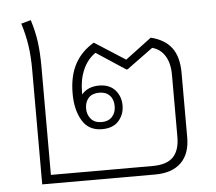

<svg xmlns="http://www.w3.org/2000/svg" viewBox="-48 -677 820 729"><g transform="rotate(-5 362.5 -312.5)"><path d="M84 0V-438Q84 -488 78 -529Q72 -570 58 -615L95 -625Q109 -581 114.5 -540Q120 -499 120 -445V-33H508Q562 -33 586.5 -58.5Q611 -84 611 -135V-371Q611 -416 593.5 -444Q576 -472 545 -480L445 -407H440L329 -480Q298 -459 281.5 -421.5Q265 -384 265 -336Q265 -332 265 -327Q289 -355 331 -355Q371 -355 392.5 -331Q414 -307 414 -272Q414 -238 392.5 -213.5Q371 -189 329 -189Q278 -189 253.5 -230Q229 -271 229 -333Q229 -400 253.5 -445.5Q278 -491 326 -519L443 -444L543 -519Q596 -506 622 -471.5Q648 -437 648 -375V-130Q648 -67 613.5 -33.5Q579 0 514 0ZM330 -216Q355 -216 369.5 -231.5Q384 -247 384 -272Q384 -298 369.5 -313Q355 -328 330 -328Q303 -328 289 -312.5Q275 -297 275 -272Q275 -249 289 -232.5Q303 -216 330 -216Z"/></g></svg>

Font: Noto Sans Thai Looped ExtLight
Style: Regular
Weight: 200
Designer: Sasikarn Vongin, Ben Mitchell
Foundry: The Fontpad Ltd
Version: Version 1.00